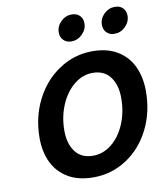

<svg xmlns="http://www.w3.org/2000/svg" viewBox="-100 -1026 946 1114"><g transform="rotate(-10 373.0 -468.5)"><path d="M91 -270Q91 -393 142.5 -494.5Q194 -596 283.5 -655Q373 -714 480 -714Q567 -714 627 -677.5Q687 -641 716.5 -577.5Q746 -514 746 -432Q746 -309 695.5 -208.5Q645 -108 556.5 -50Q468 8 361 8Q272 8 211.5 -28Q151 -64 121 -126.5Q91 -189 91 -270ZM598 -418Q598 -495 562.5 -542.5Q527 -590 459 -590Q400 -590 349.5 -549Q299 -508 269.5 -438.5Q240 -369 240 -287Q240 -211 275.5 -163.5Q311 -116 380 -116Q440 -116 490 -156.5Q540 -197 569 -266Q598 -335 598 -418ZM561 -854Q561 -891 588.5 -918Q616 -945 652 -945Q682 -945 699.5 -927.5Q717 -910 717 -882Q717 -846 689.5 -818.5Q662 -791 625 -791Q596 -791 578.5 -809Q561 -827 561 -854ZM307 -854Q307 -891 334.5 -918Q362 -945 398 -945Q428 -945 445.5 -927.5Q463 -910 463 -882Q463 -846 435.5 -818.5Q408 -791 371 -791Q342 -791 324.5 -809Q307 -827 307 -854Z"/></g></svg>

Font: Be Vietnam
Style: Bold Italic
Weight: 700
Italic angle: -9.66701°
Designer: Gabriel Lam
Foundry: TypeRant
Version: Version 3.000